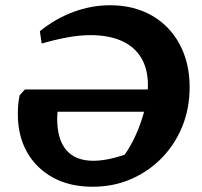

<svg xmlns="http://www.w3.org/2000/svg" viewBox="-20 -700 770 732"><path d="M333 12Q246 12 182 -23Q118 -58 83 -120Q48 -182 48 -266Q48 -284 49.5 -301.5Q51 -319 55 -337L75 -359H628L612 -274H137L206 -323Q202 -297 200 -280Q198 -263 198 -249Q198 -168 233 -127.5Q268 -87 336 -87Q372 -87 416.5 -98.5Q461 -110 517 -134L434 -84Q457 -109 477 -144.5Q497 -180 512 -220Q527 -260 535.5 -300Q544 -340 544 -375Q544 -436 519 -478.5Q494 -521 445 -543.5Q396 -566 325 -566Q282 -566 234.5 -557Q187 -548 139 -534L132 -581Q191 -629 260 -654.5Q329 -680 400 -680Q490 -680 558.5 -641Q627 -602 665 -531Q703 -460 703 -368Q703 -287 675 -218Q647 -149 596.5 -97.5Q546 -46 479 -17Q412 12 333 12Z"/></svg>

Font: Piazzolla Thin ExtraBold
Style: Italic
Weight: 800
Italic angle: -11.3°
Version: Version 2.005